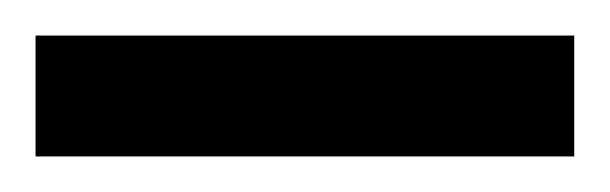

<svg xmlns="http://www.w3.org/2000/svg" viewBox="-20 70 343 108"><path d="M0 90V158H303V90Z"/></svg>

Font: Noto Sans Devanagari ExtraCondensed Black
Style: Regular
Weight: 900
Width: 2
Designer: Jelle Bosma - Monotype Design Team
Foundry: Monotype Imaging Inc.
Version: Version 2.004